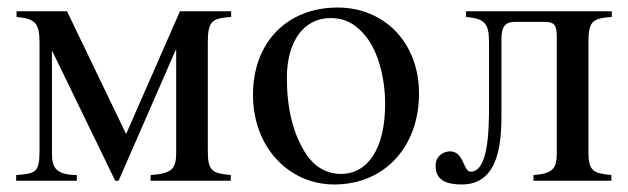

<svg xmlns="http://www.w3.org/2000/svg" viewBox="-20 -480 1668 510"><path d="M594 -450H458L315 -124L158 -450H24V-435C73 -430 85 -420 85 -366V-79C85 -21 74 -19 23 -15V0H184V-15C131 -16 118 -32 118 -72V-344H119L286 0H295L447 -348H448V-74C448 -30 435 -19 380 -15V0H593V-15C544 -20 532 -25 532 -79V-366C532 -425 543 -431 594 -435Z M1003 -204C1003 -88 959 -18 885 -18C849 -18 817 -36 795 -68C758 -122 742 -194 742 -273C742 -373 789 -432 858 -432C901 -432 929 -412 953 -382C985 -341 1003 -272 1003 -204ZM1093 -231C1093 -369 999 -460 877 -460C742 -460 652 -367 652 -228C652 -89 747 10 868 10C1003 10 1093 -92 1093 -231Z M1605 -450H1218V-435C1267 -430 1279 -420 1279 -366V-199C1279 -128 1276 -24 1230 -24C1210 -24 1213 -78 1175 -78C1160 -78 1137 -67 1137 -40C1137 0 1167 10 1207 10C1309 10 1312 -110 1312 -179V-377C1312 -412 1324 -422 1349 -422H1419C1453 -422 1459 -417 1459 -379V-74C1459 -30 1447 -19 1397 -15V0H1604V-15C1555 -20 1543 -25 1543 -79V-366C1543 -425 1554 -431 1605 -435Z"/></svg>

Font: XITS
Style: Regular
Weight: 400
Designer: MicroPress Inc., with final additions and corrections provided by Coen Hoffman, Elsevier (retired)
Version: Version 1.302